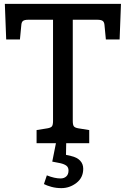

<svg xmlns="http://www.w3.org/2000/svg" viewBox="-20 -740 650 992"><path d="M605 -720 598 -536H527L520 -609Q519 -626 510.5 -632Q502 -638 482 -638H356V-115Q356 -95 361.5 -87.5Q367 -80 385 -77L441 -68V0H322L321 60L347 66Q378 73 394 90Q410 107 410 132Q410 178 375 205Q340 232 297 232Q270 232 246 225.5Q222 219 207 211L222 166Q262 182 293 182Q311 182 322.5 171.5Q334 161 334 141Q334 125 323.5 116.5Q313 108 291 103L250 95L269 0H169V-68L225 -77Q243 -80 248.5 -87.5Q254 -95 254 -115V-638H127Q107 -638 99 -632Q91 -626 90 -609L83 -536H12L5 -720Z"/></svg>

Font: Enriqueta Medium
Style: Regular
Weight: 500
Designer: Viviana Monsalve, Gustavo Ibarra
Foundry: 72Puntos
Version: Version 2.000